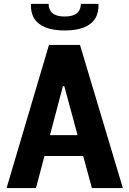

<svg xmlns="http://www.w3.org/2000/svg" viewBox="-20 -959 660 979"><path d="M448.5 0 307.9 -519.5H300.8L163.4 0H13.5L229.7 -730H387.8L606.5 0ZM139.7 -269.8H491.2V-163.5H139.7ZM310 -874.8Q352.1 -874.8 372.2 -891.8Q392.2 -908.9 392.2 -939.4H482.2Q484.3 -895.6 465.7 -865.2Q447 -834.9 407.9 -819.2Q368.8 -803.6 310 -803.6Q251.2 -803.6 212.1 -819.2Q173 -834.9 154.3 -865.2Q135.7 -895.6 137.8 -939.4H227.8Q227.8 -908.9 247.8 -891.8Q267.9 -874.8 310 -874.8Z"/></svg>

Font: Monaspace Neon Var ExtraLight
Style: Regular
Weight: 200
Designer: Riley Cran and the Lettermatic Team
Version: Version 1.200 (Monaspace Neon Var)